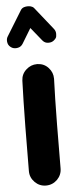

<svg xmlns="http://www.w3.org/2000/svg" viewBox="-89 -896 386 1011"><g transform="rotate(-5 104.5 -390.5)"><path d="M123.5 -557.6H119.6C98.6 -557.6 79.6 -550.3 63 -535.2C45.9 -520 37.1 -501 36.1 -478C31.2 -360.4 28.8 -102.1 28.8 0C28.8 22.9 37.1 42.5 53.7 59.1C69.8 75.2 89.4 83.5 112.3 83.5C135.3 83.5 155.3 75.2 171.9 59.1C188 42.5 196.3 22.9 196.3 0C196.3 -99.6 198.2 -360.8 203.1 -470.2V-474.1C203.1 -495.6 195.8 -514.6 180.7 -531.2C165.5 -547.9 146.5 -556.6 123.5 -557.6ZM-6.3 -657.2C0.5 -652.8 7.8 -650.9 16.1 -650.9C23.4 -650.9 42 -651.4 54.2 -670.9L102.1 -750L158.2 -680.7C172.4 -662.6 189 -664.6 192.9 -664.6C202.6 -664.6 211.4 -667.5 218.8 -673.3C228 -680.7 233.4 -688 233.9 -694.8C234.4 -701.7 234.9 -706.1 234.9 -707.5C234.9 -717.8 231.9 -726.6 225.6 -734.4L131.8 -852.1C122.6 -864.3 106 -865.2 98.1 -865.2C86.9 -865.2 69.3 -862.8 61 -848.6L-20 -716.8C-24.4 -710 -26.4 -702.6 -26.4 -694.8C-26.4 -687.5 -25.9 -669.4 -6.3 -657.2Z"/></g></svg>

Font: Mikhak Black
Style: Regular
Weight: 900
Designer: Amin Abedi
Version: Version 3.2